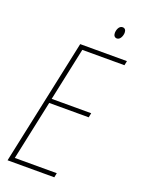

<svg xmlns="http://www.w3.org/2000/svg" viewBox="-162 -949 758 1023"><g transform="rotate(20 216.5 -438.0)"><path d="M341 -809C360 -809 370 -835 370 -852C370 -867 363 -876 350 -876C330 -876 321 -851 321 -833C321 -818 329 -809 341 -809ZM16 0H281L286 -25H48L120 -363H344L349 -388H125L189 -689H428L433 -714H168Z"/></g></svg>

Font: Noto Sans Condensed Thin
Style: Italic
Weight: 100
Width: 3
Italic angle: -12°
Designer: Monotype Design Team
Foundry: Monotype Imaging Inc.
Version: Version 2.013